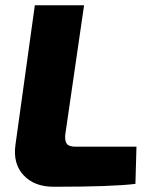

<svg xmlns="http://www.w3.org/2000/svg" viewBox="-20 -710 581 733"><path d="M301 -690 229 -195Q227 -171 235.5 -160.5Q244 -150 269 -150H501L497 -8Q407 3 185 3Q111 3 70 -41Q29 -85 39 -157L113 -690Z"/></svg>

Font: Exo 2.0 Extra Bold
Style: Italic
Weight: 800
Italic angle: -8°
Designer: Natanael Gama
Version: Version 1.001;PS 001.001;hotconv 1.0.70;makeotf.lib2.5.58329